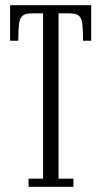

<svg xmlns="http://www.w3.org/2000/svg" viewBox="-20 -720 391 740"><path d="M90 0V-31.5H146V-668.5H102.5Q78.5 -668.5 67.5 -659.8Q56.5 -651 53.5 -628.2Q50.5 -605.5 50.5 -563H19V-700H331.5V-563H300Q300 -605.5 297.2 -628.2Q294.5 -651 283.5 -659.8Q272.5 -668.5 248.5 -668.5H205.5V-31.5H263V0Z"/></svg>

Font: Imbue Light
Style: Regular
Weight: 300
Designer: Tyler Finck
Foundry: Etcetera Type Company
Version: Version 1.102